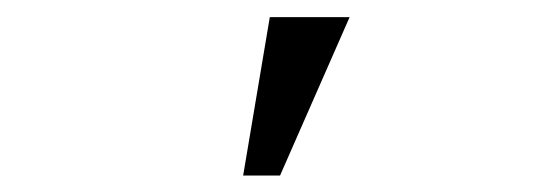

<svg xmlns="http://www.w3.org/2000/svg" viewBox="-20 -830 640 229"><path d="M301.8 -809.6H397L314 -620.6H270Z"/></svg>

Font: RobotoMono-Regular
Style: Regular
Weight: 400
Designer: Google
Version: Version 2.000985; 2015; ttfautohint (v1.3)